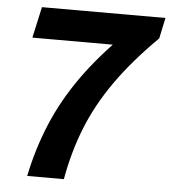

<svg xmlns="http://www.w3.org/2000/svg" viewBox="-51 -736 695 782"><g transform="rotate(5 297.0 -345.0)"><path d="M89 0Q112 -112 154.5 -214Q197 -316 266 -413.5Q335 -511 437 -611L576 -605Q473 -503 405.5 -407Q338 -311 298.5 -212Q259 -113 239 0ZM61 -563 89 -690H594L576 -605L497 -563Z"/></g></svg>

Font: Radio Canada Big SemiBold
Style: Italic
Weight: 600
Italic angle: -12°
Designer: Étienne Aubert Bonn
Foundry: Coppers and Brasses
Version: Version 1.001